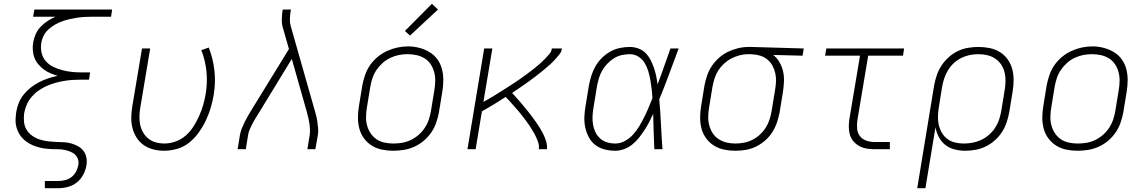

<svg xmlns="http://www.w3.org/2000/svg" viewBox="-20 -785 6040 1010"><path d="M216 205V167H287Q305 167 323 162.5Q341 158 356 146.5Q371 135 380 118Q389 101 392 83Q395 67 390 52Q385 37 373.5 27Q362 17 347 11.5Q332 6 316.5 3Q301 0 284.5 0Q268 0 252 -0.5Q236 -1 220 -3Q204 -5 188.5 -9Q173 -13 158.5 -18.5Q144 -24 131 -32Q118 -40 106.5 -50Q95 -60 86.5 -72.5Q78 -85 72 -99.5Q66 -114 63.5 -129.5Q61 -145 62 -161.5Q63 -178 65 -194Q69 -219 78.5 -243Q88 -267 104.5 -287.5Q121 -308 142 -324.5Q163 -341 186.5 -353Q210 -365 234 -373Q258 -381 283 -386Q263 -392 244.5 -400Q226 -408 210 -420Q194 -432 181 -447.5Q168 -463 161 -481.5Q154 -500 152.5 -521.5Q151 -543 155 -564Q159 -586 168.5 -607Q178 -628 194.5 -645Q211 -662 231 -675Q251 -688 272 -697H154L161 -735H570L564 -697H467Q447 -697 427 -696Q407 -695 387 -692Q367 -689 347 -684.5Q327 -680 307.5 -673Q288 -666 269.5 -655.5Q251 -645 235 -630.5Q219 -616 209.5 -597Q200 -578 197 -558Q193 -532 199 -506.5Q205 -481 221.5 -462.5Q238 -444 261 -433Q284 -422 309 -415.5Q334 -409 360 -406.5Q386 -404 413 -404H454L448 -366H407Q384 -366 361 -364.5Q338 -363 315 -359Q292 -355 269 -348.5Q246 -342 224 -332Q202 -322 182 -308Q162 -294 146 -275Q130 -256 120.5 -234Q111 -212 107 -189Q104 -166 106.5 -143Q109 -120 120.5 -101.5Q132 -83 150 -70.5Q168 -58 189.5 -51Q211 -44 234 -41.5Q257 -39 280 -38H281Q300 -38 320 -36.5Q340 -35 358 -29.5Q376 -24 392.5 -14.5Q409 -5 420 10Q431 25 434.5 44.5Q438 64 435 83Q431 109 418.5 133Q406 157 385 174Q364 191 338 198Q312 205 287 205Z M843 8Q814 8 786.5 1Q759 -6 736.5 -21.5Q714 -37 699 -60.5Q684 -84 677 -111Q670 -138 670.5 -167Q671 -196 676 -226L727 -530H770L718 -219Q714 -196 713.5 -173Q713 -150 717.5 -128.5Q722 -107 733 -88Q744 -69 761 -55.5Q778 -42 799.5 -36Q821 -30 844 -30Q873 -30 903 -40.5Q933 -51 957 -72Q981 -93 998 -120Q1015 -147 1027.5 -175Q1040 -203 1048.5 -232Q1057 -261 1062 -291Q1072 -351 1066 -409.5Q1060 -468 1039 -521L1078 -535Q1101 -477 1108 -413.5Q1115 -350 1104 -285Q1098 -250 1088 -216.5Q1078 -183 1062.5 -150.5Q1047 -118 1025.5 -88Q1004 -58 975.5 -35Q947 -12 912 -2Q877 8 843 8Z M1230 0 1242 -74Q1245 -92 1252 -109.5Q1259 -127 1267.5 -144Q1276 -161 1285.5 -177.5Q1295 -194 1305 -210L1500 -527L1468 -639Q1462 -659 1462.5 -682Q1463 -705 1466 -728L1468 -735H1511L1509 -728Q1506 -708 1505 -687.5Q1504 -667 1509 -649L1634 -210Q1639 -194 1643 -177.5Q1647 -161 1649.5 -144Q1652 -127 1653.5 -109Q1655 -91 1652 -74L1639 0H1597L1609 -74Q1611 -88 1610.5 -103Q1610 -118 1608 -132Q1606 -146 1603 -160Q1600 -174 1596 -188V-189Q1595 -192 1594.5 -194.5Q1594 -197 1593 -200L1515 -475L1341 -190Q1332 -176 1323.5 -162Q1315 -148 1307.5 -133.5Q1300 -119 1293.5 -104Q1287 -89 1285 -74L1273 0Z M2048 8Q2018 8 1989 2Q1960 -4 1936 -19Q1912 -34 1895 -57Q1878 -80 1870.5 -107.5Q1863 -135 1863 -165.5Q1863 -196 1868 -226L1886 -336Q1891 -363 1900.5 -390.5Q1910 -418 1926.5 -442Q1943 -466 1966.5 -485.5Q1990 -505 2016.5 -517Q2043 -529 2070.5 -535Q2098 -541 2127 -541Q2156 -541 2185 -533.5Q2214 -526 2238.5 -511.5Q2263 -497 2280 -474Q2297 -451 2304.5 -423Q2312 -395 2312 -365Q2312 -335 2307 -304L2289 -194Q2284 -167 2274.5 -139.5Q2265 -112 2248.5 -88Q2232 -64 2209 -44.5Q2186 -25 2159 -13Q2132 -1 2104 3.5Q2076 8 2048 8ZM2049 -30Q2049 -30 2049 -30Q2049 -30 2049 -30Q2073 -30 2096 -34Q2119 -38 2141 -48.5Q2163 -59 2182 -75.5Q2201 -92 2214.5 -112.5Q2228 -133 2235.5 -155.5Q2243 -178 2247 -201L2265 -311Q2269 -335 2269.5 -359Q2270 -383 2264 -405.5Q2258 -428 2245.5 -447Q2233 -466 2213.5 -478Q2194 -490 2171 -495Q2148 -500 2123 -500Q2100 -500 2077.5 -495.5Q2055 -491 2033 -480.5Q2011 -470 1992.5 -453.5Q1974 -437 1960.5 -417Q1947 -397 1939.5 -374.5Q1932 -352 1928 -329L1910 -219Q1906 -195 1905.5 -171Q1905 -147 1911 -125Q1917 -103 1929.5 -84Q1942 -65 1960.5 -52.5Q1979 -40 2002 -35Q2025 -30 2049 -30ZM2137 -598 2110 -622 2252 -765 2284 -735Z M2439 0 2527 -530H2570L2523 -249Q2537 -257 2551.5 -265Q2566 -273 2580 -282Q2594 -291 2608 -299.5Q2622 -308 2636 -317Q2650 -326 2664 -335Q2678 -344 2691.5 -353Q2705 -362 2718.5 -371.5Q2732 -381 2745.5 -391Q2759 -401 2772.5 -411Q2786 -421 2798.5 -431.5Q2811 -442 2823.5 -453Q2836 -464 2847.5 -476Q2859 -488 2870 -501Q2881 -514 2883 -530H2936Q2934 -513 2922.5 -498.5Q2911 -484 2899 -471Q2887 -458 2873.5 -446Q2860 -434 2846.5 -422.5Q2833 -411 2819 -400Q2805 -389 2790.5 -378Q2776 -367 2761.5 -356.5Q2747 -346 2732.5 -336Q2718 -326 2703.5 -316Q2689 -306 2674 -296Q2684 -285 2693.5 -274.5Q2703 -264 2713 -252.5Q2723 -241 2732 -230Q2741 -219 2750.5 -207.5Q2760 -196 2769 -184.5Q2778 -173 2786.5 -161Q2795 -149 2803.5 -137Q2812 -125 2819.5 -112.5Q2827 -100 2834 -87Q2841 -74 2846.5 -60Q2852 -46 2855.5 -31Q2859 -16 2857 0H2814Q2817 -18 2811.5 -34.5Q2806 -51 2799 -66Q2792 -81 2783.5 -95Q2775 -109 2766 -123Q2757 -137 2747 -150Q2737 -163 2727 -176Q2717 -189 2706.5 -201.5Q2696 -214 2685 -226Q2674 -238 2663 -250.5Q2652 -263 2640 -275Q2609 -255 2578 -236Q2547 -217 2515 -199L2482 0Z M3217 8Q3188 8 3160.5 1Q3133 -6 3112 -22Q3091 -38 3078 -62Q3065 -86 3059 -113Q3053 -140 3054 -168.5Q3055 -197 3060 -226L3078 -336Q3083 -362 3091 -387.5Q3099 -413 3112.5 -436.5Q3126 -460 3146 -480Q3166 -500 3190 -513.5Q3214 -527 3240.5 -532.5Q3267 -538 3293 -538Q3316 -538 3338 -530Q3360 -522 3375.5 -506.5Q3391 -491 3401.5 -471Q3412 -451 3419.5 -429.5Q3427 -408 3431.5 -386Q3436 -364 3439 -341Q3457 -388 3473.5 -435.5Q3490 -483 3507 -530H3550Q3525 -463 3500 -395.5Q3475 -328 3448 -262Q3454 -196 3457 -130.5Q3460 -65 3465 0H3422Q3420 -46 3418.5 -93Q3417 -140 3416 -186Q3406 -164 3394.5 -142Q3383 -120 3369.5 -99.5Q3356 -79 3340.5 -59.5Q3325 -40 3305.5 -24.5Q3286 -9 3263 -0.5Q3240 8 3217 8ZM3217 -30Q3243 -30 3267.5 -43.5Q3292 -57 3310.5 -77.5Q3329 -98 3343 -121.5Q3357 -145 3369 -169Q3381 -193 3391.5 -218Q3402 -243 3412 -268Q3411 -292 3408 -316.5Q3405 -341 3401 -364.5Q3397 -388 3390 -411Q3383 -434 3371 -454Q3359 -474 3338.5 -487Q3318 -500 3293 -500Q3272 -500 3250 -495Q3228 -490 3209 -478Q3190 -466 3174 -449Q3158 -432 3147 -412.5Q3136 -393 3130 -372Q3124 -351 3120 -329L3102 -219Q3098 -197 3097 -174.5Q3096 -152 3099.5 -130.5Q3103 -109 3112 -90Q3121 -71 3136.5 -57Q3152 -43 3173 -36.5Q3194 -30 3217 -30Z M3848 8Q3818 8 3789 2Q3760 -4 3736 -19Q3712 -34 3695 -57Q3678 -80 3670.5 -107.5Q3663 -135 3663 -165.5Q3663 -196 3668 -226L3686 -336Q3691 -362 3700 -388.5Q3709 -415 3725 -438.5Q3741 -462 3763 -481.5Q3785 -501 3810.5 -513Q3836 -525 3863 -531.5Q3890 -538 3917 -538Q3921 -538 3925 -538Q3929 -538 3933 -538L4208 -530L4202 -492L4047 -496Q4067 -481 4080 -458.5Q4093 -436 4099 -411Q4105 -386 4104 -358.5Q4103 -331 4099 -304L4081 -194Q4076 -167 4067 -140.5Q4058 -114 4042.5 -89.5Q4027 -65 4004.5 -45.5Q3982 -26 3956 -13.5Q3930 -1 3902.5 3.5Q3875 8 3848 8ZM3848 -30Q3871 -30 3894 -34.5Q3917 -39 3938 -49.5Q3959 -60 3977 -76.5Q3995 -93 4008 -113.5Q4021 -134 4028 -156Q4035 -178 4039 -201L4057 -311Q4061 -333 4062 -355.5Q4063 -378 4058.5 -399Q4054 -420 4044 -438.5Q4034 -457 4018.5 -470.5Q4003 -484 3982.5 -491Q3962 -498 3940 -499L3926 -500Q3923 -500 3920 -500Q3917 -500 3914 -500Q3892 -500 3870 -494Q3848 -488 3827.5 -477.5Q3807 -467 3789 -450.5Q3771 -434 3758.5 -414.5Q3746 -395 3739 -373Q3732 -351 3728 -329L3710 -219Q3706 -196 3705.5 -172Q3705 -148 3711 -125.5Q3717 -103 3729 -84.5Q3741 -66 3760 -53.5Q3779 -41 3801.5 -35.5Q3824 -30 3848 -30Z M4580 0Q4559 0 4538.5 -3.5Q4518 -7 4500.5 -16.5Q4483 -26 4470 -41Q4457 -56 4451 -75.5Q4445 -95 4445 -116Q4445 -137 4448 -158L4504 -492H4320L4327 -530H4736L4730 -492H4547L4490 -152Q4487 -129 4489 -107Q4491 -85 4504 -68.5Q4517 -52 4537.5 -45Q4558 -38 4580 -38H4661V0Z M4805 205 4894 -336Q4899 -363 4908 -389.5Q4917 -416 4933 -440.5Q4949 -465 4971 -484.5Q4993 -504 5019 -516.5Q5045 -529 5073 -533.5Q5101 -538 5128 -538Q5157 -538 5186.5 -532Q5216 -526 5240 -511Q5264 -496 5280.5 -473Q5297 -450 5304.5 -422.5Q5312 -395 5312 -364.5Q5312 -334 5307 -304L5289 -194Q5284 -167 5275 -140.5Q5266 -114 5250.5 -90Q5235 -66 5213 -46.5Q5191 -27 5165 -14.5Q5139 -2 5112 3Q5085 8 5057 8Q5029 8 5001.5 1Q4974 -6 4953 -22.5Q4932 -39 4919 -63.5Q4906 -88 4901 -115L4848 205ZM5050 -30Q5074 -30 5097 -34.5Q5120 -39 5141.5 -49Q5163 -59 5182 -75.5Q5201 -92 5214.5 -112.5Q5228 -133 5235.5 -155.5Q5243 -178 5247 -201L5265 -311Q5269 -334 5269.5 -358Q5270 -382 5264.5 -404.5Q5259 -427 5246.5 -445.5Q5234 -464 5215.5 -476.5Q5197 -489 5174 -494.5Q5151 -500 5127 -500Q5104 -500 5081.5 -495.5Q5059 -491 5037.5 -480.5Q5016 -470 4998 -453.5Q4980 -437 4967.5 -416.5Q4955 -396 4947.5 -374Q4940 -352 4936 -329L4919 -223Q4915 -199 4914 -175.5Q4913 -152 4918 -129.5Q4923 -107 4934 -87.5Q4945 -68 4963 -54.5Q4981 -41 5003.5 -35.5Q5026 -30 5050 -30Z M5648 8Q5618 8 5589 2Q5560 -4 5536 -19Q5512 -34 5495 -57Q5478 -80 5470.5 -107.5Q5463 -135 5463 -165.5Q5463 -196 5468 -226L5486 -336Q5491 -363 5500.5 -390.5Q5510 -418 5526.5 -442Q5543 -466 5566.5 -485.5Q5590 -505 5616.5 -517Q5643 -529 5670.5 -535Q5698 -541 5727 -541Q5756 -541 5785 -533.5Q5814 -526 5838.5 -511.5Q5863 -497 5880 -474Q5897 -451 5904.5 -423Q5912 -395 5912 -365Q5912 -335 5907 -304L5889 -194Q5884 -167 5874.5 -139.5Q5865 -112 5848.5 -88Q5832 -64 5809 -44.5Q5786 -25 5759 -13Q5732 -1 5704 3.5Q5676 8 5648 8ZM5649 -30Q5649 -30 5649 -30Q5649 -30 5649 -30Q5673 -30 5696 -34Q5719 -38 5741 -48.5Q5763 -59 5782 -75.5Q5801 -92 5814.5 -112.5Q5828 -133 5835.5 -155.5Q5843 -178 5847 -201L5865 -311Q5869 -335 5869.5 -359Q5870 -383 5864 -405.5Q5858 -428 5845.5 -447Q5833 -466 5813.5 -478Q5794 -490 5771 -495Q5748 -500 5723 -500Q5700 -500 5677.5 -495.5Q5655 -491 5633 -480.5Q5611 -470 5592.5 -453.5Q5574 -437 5560.5 -417Q5547 -397 5539.5 -374.5Q5532 -352 5528 -329L5510 -219Q5506 -195 5505.5 -171Q5505 -147 5511 -125Q5517 -103 5529.5 -84Q5542 -65 5560.5 -52.5Q5579 -40 5602 -35Q5625 -30 5649 -30Z"/></svg>

Font: Iosevka Curly XLtEx
Style: Italic
Weight: 200
Width: 7
Italic angle: -9°
Monospace: yes
Designer: Belleve Invis
Foundry: Belleve Invis
Version: Version 11.1.0; ttfautohint (v1.8.3)